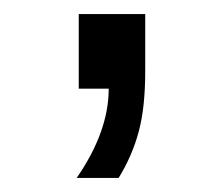

<svg xmlns="http://www.w3.org/2000/svg" viewBox="-20 -127 318 275"><path d="M188 -106.9V-24.9Q188 26.9 178.7 61.5Q169.4 96.2 149.9 127.9H89.8Q135.7 61.5 135.7 0H92.8V-106.9Z"/></svg>

Font: TypoPRO Liberation Sans
Style: Regular
Weight: 400
Designer: Steve Matteson
Foundry: Ascender Corporation
Version: Version 2.00.1